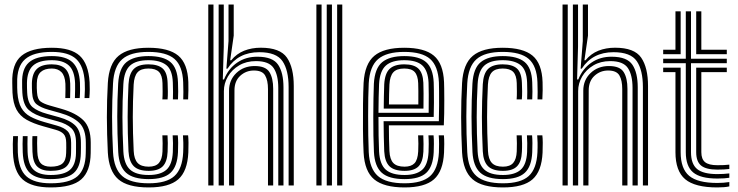

<svg xmlns="http://www.w3.org/2000/svg" viewBox="-20 -820 3264 849"><path d="M204.2 -64.5Q164.5 -64.5 144.9 -83.4Q125.2 -102.2 123.5 -149Q123 -163.8 122.8 -183.4Q122.5 -203 123.5 -218H144.8Q144 -203.5 144.1 -186.9Q144.2 -170.2 145 -149.8Q146.2 -113.2 160.4 -98.1Q174.5 -83 204.2 -83Q239.8 -83 255.8 -96.8Q271.8 -110.5 272.5 -143.2Q273 -157.2 273 -166.8Q273 -176.2 272.8 -189Q272.5 -215.5 261.2 -227.5Q250 -239.5 225.8 -246.2L170.5 -261.8Q126.8 -274 97.6 -290.5Q68.5 -307 53.1 -335.1Q37.8 -363.2 35.2 -410.2Q34.8 -423.5 34.6 -433.1Q34.5 -442.8 34.2 -453.2Q31.8 -537.8 74.9 -573.2Q118 -608.8 209.2 -608.8Q294 -608.8 332.6 -573.4Q371.2 -538 376.2 -456.8Q377 -444.5 376.9 -424.8Q376.8 -405 375 -386.5H353.8Q355.2 -404.8 355.4 -424.6Q355.5 -444.5 354.8 -455.5Q351 -527.2 317 -558.9Q283 -590.5 209.2 -590.5Q128 -590.5 91 -558.1Q54 -525.8 56 -452.5Q56 -442.5 56 -432.6Q56 -422.8 57 -410.2Q60.2 -367.5 74.4 -343Q88.5 -318.5 113.9 -304.6Q139.2 -290.8 176.2 -280.2L231 -264.8Q264.2 -255.5 279.4 -239.4Q294.5 -223.2 294.5 -189Q294.5 -174.8 294.6 -166.1Q294.8 -157.5 294.2 -142.8Q293.5 -101.8 272.9 -83.1Q252.2 -64.5 204.2 -64.5ZM204.2 -28Q142 -28 112.5 -55Q83 -82 80.5 -147.2Q79.8 -163.5 79.8 -183.8Q79.8 -204 80.8 -218H102Q101.2 -204.2 101.4 -184Q101.5 -163.8 102 -148.2Q104.2 -92.5 128.6 -69.4Q153 -46.2 204.2 -46.2Q262.8 -46.2 288.9 -68.5Q315 -90.8 316 -143Q316.2 -155.5 316.2 -165.9Q316.2 -176.2 316.2 -189Q316.2 -233.8 295.4 -253.2Q274.5 -272.8 236.2 -283.2L182.2 -298Q133.5 -311.2 107.9 -333.2Q82.2 -355.2 78.8 -409.8Q78 -421.5 77.9 -432.1Q77.8 -442.8 77.8 -452.2Q76 -515.2 107.6 -543.6Q139.2 -572 209.2 -572Q272.2 -572 301.2 -544Q330.2 -516 333.5 -454.5Q334 -444 334 -424.1Q334 -404.2 332.5 -386.5H311.2Q311.8 -404.2 312.1 -424.2Q312.5 -444.2 312 -451.5Q310 -506.5 284.8 -530.1Q259.5 -553.8 209.2 -553.8Q152.2 -553.8 126.1 -529.9Q100 -506 99.2 -452.8Q99 -440.5 99.4 -430.8Q99.8 -421 100.2 -410.5Q102.5 -364 124.4 -346Q146.2 -328 188 -316.5L241.2 -301.8Q291 -287.8 314.4 -263.5Q337.8 -239.2 337.8 -189Q337.8 -178.2 337.9 -167.4Q338 -156.5 337.5 -142.8Q336.5 -81.5 305.9 -54.8Q275.2 -28 204.2 -28ZM204.2 8.8Q120.2 8.8 80.5 -26.2Q40.8 -61.2 37.2 -145.5Q36.5 -164.8 36.6 -183.5Q36.8 -202.2 38 -218H59.5Q58.5 -204.2 58.4 -184Q58.2 -163.8 58.8 -146.2Q62 -71.5 96.5 -40.5Q131 -9.5 204.2 -9.5Q287 -9.5 322.6 -40.6Q358.2 -71.8 359.2 -142.5Q359.8 -157.2 359.6 -166Q359.5 -174.8 359.5 -189Q359.5 -249.5 330.2 -277.1Q301 -304.8 246.5 -320.2L193.8 -335Q161 -344.2 142.5 -358.4Q124 -372.5 122 -410.5Q121.5 -421.8 121.1 -431.1Q120.8 -440.5 121 -452Q122.2 -495 143 -515.2Q163.8 -535.5 209.2 -535.5Q248.8 -535.5 268.9 -515.8Q289 -496 290.5 -450.8Q291.2 -428 290 -386.5H268.8Q269.5 -405 269.5 -424Q269.5 -443 269.2 -449.8Q267.2 -485.2 251.6 -501.1Q236 -517 209.2 -517Q177.2 -517 160.4 -501.9Q143.5 -486.8 142.8 -452Q142 -430.2 143.8 -410.5Q145.8 -381.2 159.4 -371.2Q173 -361.2 199.8 -353.5L251.5 -338.8Q315.5 -320.5 348.4 -288.6Q381.2 -256.8 381.2 -189Q381.2 -174.5 381.2 -165.8Q381.2 -157 381 -142.5Q379.8 -62.8 339.5 -27Q299.2 8.8 204.2 8.8Z M637.5 8.8Q544.5 8.8 503 -27.4Q461.5 -63.5 456.8 -145.8Q452.8 -226.5 452.6 -301.6Q452.5 -376.8 456.8 -453Q461.8 -537.8 504.4 -573.2Q547 -608.8 636.2 -608.8Q726.5 -608.8 768.2 -574Q810 -539.2 812.8 -457.2Q813.2 -441.5 813.1 -420.9Q813 -400.2 811.8 -380.5H790.2Q791 -393.8 790.9 -413.2Q790.8 -432.8 790 -456.5Q787.2 -528.2 751.5 -559.4Q715.8 -590.5 636.2 -590.5Q557 -590.5 520.5 -558.2Q484 -526 479.8 -451.8Q475.8 -378.8 475.6 -304.5Q475.5 -230.2 479.8 -146.8Q483.8 -73.5 520.5 -41.5Q557.2 -9.5 637.5 -9.5Q716 -9.5 751.2 -41.5Q786.5 -73.5 790 -146.2Q791 -170.5 790.6 -189.5Q790.2 -208.5 789 -221.5H811.8Q813.2 -209.5 813.5 -189Q813.8 -168.5 812.8 -145.5Q809 -62.8 768.2 -27Q727.5 8.8 637.5 8.8ZM637.5 -28Q568.2 -28 537.1 -56.5Q506 -85 502.8 -148Q498.5 -232.5 498.5 -304.6Q498.5 -376.8 502.5 -449.8Q506.5 -518.5 539.2 -545.2Q572 -572 636.2 -572Q702 -572 733.4 -545.8Q764.8 -519.5 767 -455.8Q767.8 -434 767.9 -415Q768 -396 767 -380.5H744.5Q745.2 -394.2 745.1 -413.1Q745 -432 744.2 -455.2Q742.2 -511 715.1 -532.4Q688 -553.8 636.2 -553.8Q581 -553.8 554.9 -529.8Q528.8 -505.8 525.5 -448.5Q521.2 -373.2 521.4 -301.9Q521.5 -230.5 525.5 -150Q528.5 -95 554.5 -70.6Q580.5 -46.2 637.5 -46.2Q689.5 -46.2 715.5 -69Q741.5 -91.8 744.2 -147.2Q746 -190 743.5 -221.5H766.2Q769 -191.5 767 -146.8Q764.2 -83.8 734.1 -55.9Q704 -28 637.5 -28ZM637.5 -64.5Q592.2 -64.5 571.5 -85.1Q550.8 -105.8 548.2 -151Q544.2 -235 544.4 -303Q544.5 -371 548.2 -447.5Q551 -494.5 571.5 -515Q592 -535.5 636.2 -535.5Q678.2 -535.5 699 -517.4Q719.8 -499.2 721.2 -453.2Q722 -437 722.2 -416.5Q722.5 -396 721 -380.5H698Q699.2 -396.2 699.1 -415.1Q699 -434 698.5 -452.8Q697.5 -486.8 683 -501.9Q668.5 -517 636.2 -517Q603.2 -517 588.2 -500.2Q573.2 -483.5 571 -445.8Q567.2 -371 567.2 -302.5Q567.2 -234 571.2 -152.2Q573 -116.2 588.5 -99.6Q604 -83 637.5 -83Q668.5 -83 682.8 -99.5Q697 -116 698.5 -150.2Q700 -187.5 698 -221.5H720.8Q721.8 -207 722 -187.4Q722.2 -167.8 721.2 -149.2Q719.5 -105 699.9 -84.8Q680.2 -64.5 637.5 -64.5Z M1256.2 0V-435.2Q1256.2 -509.8 1229.2 -549.5Q1202.2 -589.2 1126.2 -589.2Q1033.2 -589.2 986 -516.5H981L990.5 -638.5V-800H1013.5V-662.5L997.8 -553.5H1002.5Q1026.2 -582.5 1059.6 -595.8Q1093 -609 1133.2 -609Q1218.5 -609 1248.8 -565.1Q1279 -521.2 1279 -439.5V0ZM901 0V-800H924V0ZM946.8 0V-800H969.5V-614L965.2 -468.5H970.5Q990 -516.8 1028.9 -543.2Q1067.8 -569.8 1119.5 -569.2Q1186.5 -568.8 1210 -533.5Q1233.5 -498.2 1233.5 -434V0H1210.5V-431.2Q1210.5 -488.2 1190 -519Q1169.5 -549.8 1111.8 -549.8Q1069.2 -549.8 1037.4 -530.9Q1005.5 -512 987.8 -481.8Q970 -451.5 970 -417.2V0ZM992.8 0V-419Q992.8 -466.2 1025.1 -497.1Q1057.5 -528 1106 -528Q1154.8 -528 1171.4 -501.2Q1188 -474.5 1188 -427.2V0H1165V-426Q1165 -465 1152.2 -486.6Q1139.5 -508.2 1102.8 -508.2Q1067.8 -508.2 1042.4 -485Q1017 -461.8 1016.8 -421.2L1015.5 0Z M1470.8 0V-800H1493.5V0ZM1379 0V-800H1402V0ZM1424.8 0V-800H1447.8V0Z M1769 8.8Q1677.8 8.8 1635 -26.5Q1592.2 -61.8 1587.8 -145Q1585.5 -189.8 1585 -247.8Q1584.5 -305.8 1585.2 -361.1Q1586 -416.5 1587.8 -453.5Q1592.8 -537.8 1635.2 -573.2Q1677.8 -608.8 1767.5 -608.8Q1856.8 -608.8 1898.2 -574.1Q1939.8 -539.5 1943.5 -457.2Q1944 -449.8 1944.2 -427.9Q1944.5 -406 1944.6 -377.1Q1944.8 -348.2 1944.2 -318.6Q1943.8 -289 1942.5 -265.8H1699.5Q1699.8 -232.2 1700.2 -204.9Q1700.8 -177.5 1702 -152.2Q1703.8 -115 1719.4 -99Q1735 -83 1769 -83Q1798.2 -83 1812.8 -98.1Q1827.2 -113.2 1829.2 -150.5Q1830 -165.8 1830 -185Q1830 -204.2 1828.8 -221.5H1851.8Q1852.8 -203.2 1852.8 -183.4Q1852.8 -163.5 1852.2 -149.5Q1850 -104 1830.5 -84.2Q1811 -64.5 1769 -64.5Q1723.2 -64.5 1702.4 -84.6Q1681.5 -104.8 1679 -151Q1677.8 -181.2 1677.1 -215.8Q1676.5 -250.2 1676.2 -284.2H1920.5Q1921.5 -316.8 1921.6 -353Q1921.8 -389.2 1921.5 -417.9Q1921.2 -446.5 1920.8 -456.2Q1917.2 -528.2 1881.8 -559.4Q1846.2 -590.5 1767.5 -590.5Q1689.5 -590.5 1652.1 -558.8Q1614.8 -527 1610.5 -451.8Q1609.2 -427 1608.5 -389Q1607.8 -351 1607.8 -307.8Q1607.8 -264.5 1608.4 -222.4Q1609 -180.2 1610.5 -147.2Q1614.2 -74.2 1650.8 -41.9Q1687.2 -9.5 1769 -9.5Q1846.2 -9.5 1881.8 -41.2Q1917.2 -73 1920.8 -146.2Q1921.5 -161.8 1921.5 -183.1Q1921.5 -204.5 1920 -221.5H1943Q1944.5 -204.5 1944.4 -183.2Q1944.2 -162 1943.5 -145.5Q1939.5 -62.8 1898.9 -27Q1858.2 8.8 1769 8.8ZM1769 -28Q1699.5 -28 1668.1 -56.1Q1636.8 -84.2 1633.5 -148Q1632 -178.8 1631.2 -219.6Q1630.5 -260.5 1630.6 -303.5Q1630.8 -346.5 1631.4 -385Q1632 -423.5 1633.2 -449.8Q1637.2 -518.2 1670 -545.1Q1702.8 -572 1767.5 -572Q1834 -572 1864.4 -545.1Q1894.8 -518.2 1897.8 -455.8Q1898.2 -446.8 1898.5 -422.4Q1898.8 -398 1898.8 -366.1Q1898.8 -334.2 1897.8 -302.8H1653.5Q1653.5 -260.2 1654.1 -220Q1654.8 -179.8 1656.2 -150.2Q1659.2 -93.8 1685.6 -70Q1712 -46.2 1769 -46.2Q1820.2 -46.2 1846.2 -68.6Q1872.2 -91 1875 -147.5Q1875.8 -163 1875.8 -183Q1875.8 -203 1874.5 -221.5H1897.2Q1898.8 -203.5 1898.6 -183.5Q1898.5 -163.5 1897.8 -147Q1894.8 -83.2 1864.8 -55.6Q1834.8 -28 1769 -28ZM1653.5 -321.2H1875.5Q1876.2 -362.5 1875.9 -401.5Q1875.5 -440.5 1875 -454.8Q1872.5 -507.5 1847.5 -530.6Q1822.5 -553.8 1767.5 -553.8Q1712.5 -553.8 1686 -529.9Q1659.5 -506 1656.2 -448.5Q1655 -424.5 1654.4 -390.4Q1653.8 -356.2 1653.5 -321.2ZM1676.8 -339.8Q1676.8 -360.8 1677.5 -393.5Q1678.2 -426.2 1679 -447.2Q1681.8 -495.5 1702.9 -515.5Q1724 -535.5 1767.5 -535.5Q1810.5 -535.5 1830.2 -516.5Q1850 -497.5 1852 -454.2Q1852.8 -440.8 1852.9 -407.5Q1853 -374.2 1852.5 -339.8ZM1699.8 -358.2H1829.8Q1830.2 -388.8 1829.9 -416.4Q1829.5 -444 1829.2 -452.2Q1827.8 -486 1813.8 -501.5Q1799.8 -517 1767.5 -517Q1734 -517 1719 -500.1Q1704 -483.2 1702 -446.2Q1701 -424.8 1700.5 -403.5Q1700 -382.2 1699.8 -358.2Z M2204 8.8Q2111 8.8 2069.5 -27.4Q2028 -63.5 2023.2 -145.8Q2019.2 -226.5 2019.1 -301.6Q2019 -376.8 2023.2 -453Q2028.2 -537.8 2070.9 -573.2Q2113.5 -608.8 2202.8 -608.8Q2293 -608.8 2334.8 -574Q2376.5 -539.2 2379.2 -457.2Q2379.8 -441.5 2379.6 -420.9Q2379.5 -400.2 2378.2 -380.5H2356.8Q2357.5 -393.8 2357.4 -413.2Q2357.2 -432.8 2356.5 -456.5Q2353.8 -528.2 2318 -559.4Q2282.2 -590.5 2202.8 -590.5Q2123.5 -590.5 2087 -558.2Q2050.5 -526 2046.2 -451.8Q2042.2 -378.8 2042.1 -304.5Q2042 -230.2 2046.2 -146.8Q2050.2 -73.5 2087 -41.5Q2123.8 -9.5 2204 -9.5Q2282.5 -9.5 2317.8 -41.5Q2353 -73.5 2356.5 -146.2Q2357.5 -170.5 2357.1 -189.5Q2356.8 -208.5 2355.5 -221.5H2378.2Q2379.8 -209.5 2380 -189Q2380.2 -168.5 2379.2 -145.5Q2375.5 -62.8 2334.8 -27Q2294 8.8 2204 8.8ZM2204 -28Q2134.8 -28 2103.6 -56.5Q2072.5 -85 2069.2 -148Q2065 -232.5 2065 -304.6Q2065 -376.8 2069 -449.8Q2073 -518.5 2105.8 -545.2Q2138.5 -572 2202.8 -572Q2268.5 -572 2299.9 -545.8Q2331.2 -519.5 2333.5 -455.8Q2334.2 -434 2334.4 -415Q2334.5 -396 2333.5 -380.5H2311Q2311.8 -394.2 2311.6 -413.1Q2311.5 -432 2310.8 -455.2Q2308.8 -511 2281.6 -532.4Q2254.5 -553.8 2202.8 -553.8Q2147.5 -553.8 2121.4 -529.8Q2095.2 -505.8 2092 -448.5Q2087.8 -373.2 2087.9 -301.9Q2088 -230.5 2092 -150Q2095 -95 2121 -70.6Q2147 -46.2 2204 -46.2Q2256 -46.2 2282 -69Q2308 -91.8 2310.8 -147.2Q2312.5 -190 2310 -221.5H2332.8Q2335.5 -191.5 2333.5 -146.8Q2330.8 -83.8 2300.6 -55.9Q2270.5 -28 2204 -28ZM2204 -64.5Q2158.8 -64.5 2138 -85.1Q2117.2 -105.8 2114.8 -151Q2110.8 -235 2110.9 -303Q2111 -371 2114.8 -447.5Q2117.5 -494.5 2138 -515Q2158.5 -535.5 2202.8 -535.5Q2244.8 -535.5 2265.5 -517.4Q2286.2 -499.2 2287.8 -453.2Q2288.5 -437 2288.8 -416.5Q2289 -396 2287.5 -380.5H2264.5Q2265.8 -396.2 2265.6 -415.1Q2265.5 -434 2265 -452.8Q2264 -486.8 2249.5 -501.9Q2235 -517 2202.8 -517Q2169.8 -517 2154.8 -500.2Q2139.8 -483.5 2137.5 -445.8Q2133.8 -371 2133.8 -302.5Q2133.8 -234 2137.8 -152.2Q2139.5 -116.2 2155 -99.6Q2170.5 -83 2204 -83Q2235 -83 2249.2 -99.5Q2263.5 -116 2265 -150.2Q2266.5 -187.5 2264.5 -221.5H2287.2Q2288.2 -207 2288.5 -187.4Q2288.8 -167.8 2287.8 -149.2Q2286 -105 2266.4 -84.8Q2246.8 -64.5 2204 -64.5Z M2822.8 0V-435.2Q2822.8 -509.8 2795.8 -549.5Q2768.8 -589.2 2692.8 -589.2Q2599.8 -589.2 2552.5 -516.5H2547.5L2557 -638.5V-800H2580V-662.5L2564.2 -553.5H2569Q2592.8 -582.5 2626.1 -595.8Q2659.5 -609 2699.8 -609Q2785 -609 2815.2 -565.1Q2845.5 -521.2 2845.5 -439.5V0ZM2467.5 0V-800H2490.5V0ZM2513.2 0V-800H2536V-614L2531.8 -468.5H2537Q2556.5 -516.8 2595.4 -543.2Q2634.2 -569.8 2686 -569.2Q2753 -568.8 2776.5 -533.5Q2800 -498.2 2800 -434V0H2777V-431.2Q2777 -488.2 2756.5 -519Q2736 -549.8 2678.2 -549.8Q2635.8 -549.8 2603.9 -530.9Q2572 -512 2554.2 -481.8Q2536.5 -451.5 2536.5 -417.2V0ZM2559.2 0V-419Q2559.2 -466.2 2591.6 -497.1Q2624 -528 2672.5 -528Q2721.2 -528 2737.9 -501.2Q2754.5 -474.5 2754.5 -427.2V0H2731.5V-426Q2731.5 -465 2718.8 -486.6Q2706 -508.2 2669.2 -508.2Q2634.2 -508.2 2608.9 -485Q2583.5 -461.8 2583.2 -421.2L2582 0Z M3152 -30.5Q3077.5 -30.5 3045 -57.6Q3012.5 -84.8 3012.5 -147V-540.5H2912.5V-560.2H3012.5V-770H3035.5V-560.2H3193.8V-540.5H3035.5V-147Q3035.5 -95 3062.5 -72.6Q3089.5 -50.2 3152 -50.2Q3179.5 -50.2 3205 -53.2V-34Q3185.8 -30.5 3152 -30.5ZM2912.5 -580.2V-600H2966.8V-770H2989.8V-580.2ZM3058.5 -580.2V-770H3081.2V-600H3193.8V-580.2ZM3152 8.8Q3052.8 8.8 3009.8 -27.5Q2966.8 -63.8 2966.8 -147V-501H2912.5V-520.8H2989.8V-147Q2989.8 -74 3027.4 -42.5Q3065 -11 3152 -11Q3179.5 -11 3205 -15V4.2Q3185 8.8 3152 8.8ZM3152 -70Q3102 -70 3080.2 -87.9Q3058.5 -105.8 3058.5 -147V-520.8H3193.8V-501H3081.2V-147Q3081.2 -116.2 3097.8 -102.9Q3114.2 -89.5 3152 -89.5Q3167.2 -89.5 3180.5 -90Q3193.8 -90.5 3205 -92V-72.8Q3184 -70 3152 -70Z"/></svg>

Font: Big Shoulders Inline Text
Style: Bold
Weight: 700
Designer: Patric King
Foundry: XO Type Co
Version: Version 1.000